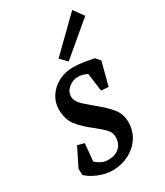

<svg xmlns="http://www.w3.org/2000/svg" viewBox="-190 -825 784 914"><g transform="rotate(-30 202.5 -368.0)"><path d="M14 -43 13 -77 63 -178 100 -168 91 -72Q108 -57 123.5 -50Q139 -43 159 -43Q196 -43 219 -63.5Q242 -84 242 -121Q242 -144 226.5 -161.5Q211 -179 176 -207Q127 -244 100 -279Q73 -314 73 -368Q73 -407 94.5 -439.5Q116 -472 152 -490.5Q188 -509 230 -509Q255 -509 279.5 -505.5Q304 -502 344 -494L365 -469L332 -343L292 -346L279 -445Q251 -458 230 -458Q201 -458 177.5 -439Q154 -420 154 -392Q154 -371 171 -352Q188 -333 225 -303Q276 -262 303 -229.5Q330 -197 330 -151Q330 -104 305.5 -67Q281 -30 240 -9.5Q199 11 151 11Q113 11 74.5 -5Q36 -21 14 -43ZM193 -579 365 -747 405 -692 228 -543Z"/></g></svg>

Font: Andada Pro Medium
Style: Italic
Weight: 500
Italic angle: -7°
Designer: Carolina Giovagnoli
Foundry: Huerta Tipografica
Version: Version 3.005; ttfautohint (v1.8.4)